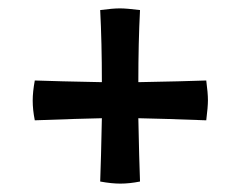

<svg xmlns="http://www.w3.org/2000/svg" viewBox="-20 -505 573 458"><path d="M472 -218Q364 -222 310 -223Q312 -123 314 -72Q289 -67 267 -67Q246 -67 219 -72Q221 -123 223 -223Q172 -222 63 -218Q58 -243 58 -265Q58 -286 63 -313Q117 -311 223 -309Q223 -404 219 -481Q249 -485 266 -485Q282 -485 314 -481Q310 -404 310 -309Q418 -311 472 -313Q476 -283 476 -266Q476 -250 472 -218Z"/></svg>

Font: Mirza
Style: Bold
Weight: 700
Designer: Arabic design by Kourosh Beigpour, Latin design by Eduardo Tunni, engineering by Lasse Fister
Version: Version 1.0010g